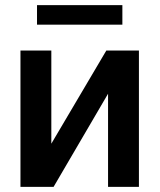

<svg xmlns="http://www.w3.org/2000/svg" viewBox="-20 -727 621 747"><path d="M393.6 -530.3H520.5V0H400.4V-362.3L188.5 0H59.6V-530.3H179.7V-168ZM456.1 -630.9H124V-707H456.1Z"/></svg>

Font: Pretendard GOV SemiBold
Style: Regular
Weight: 600
Designer: Base glyphs from Inter by Rasmus Andersson; Hangeul glyphs from Noto Sans CJK(Source Han Sans) by Jang Soo-young and Kan
Foundry: Kil Hyung-jin
Version: Version 1.309